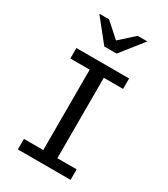

<svg xmlns="http://www.w3.org/2000/svg" viewBox="-229 -1057 1011 1158"><g transform="rotate(30 276.5 -477.5)"><path d="M92.8 -73.2H227.5V-633.3H92.8V-706.1H460V-633.3H325.7V-73.2H460V0H92.8ZM233.9 -798.3 109.4 -954.6H176.8L276.9 -865.2L376.5 -954.6H443.8L319.3 -798.3Z"/></g></svg>

Font: Monda
Style: Regular
Weight: 400
Designer: Vernon Adams
Foundry: Vernon Adams
Version: Version 2.100; ttfautohint (v1.8.3)